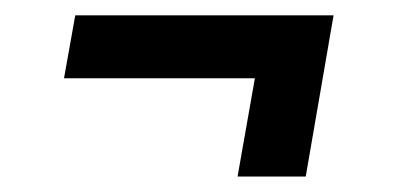

<svg xmlns="http://www.w3.org/2000/svg" viewBox="-20 -412 511 249"><path d="M412.6 -392.1 398.4 -310.5H63L77.6 -392.1ZM406.2 -355 376.5 -183.1H288.1L318.4 -355Z"/></svg>

Font: Roboto Condensed Medium
Style: Italic
Weight: 500
Italic angle: -12°
Designer: Christian Robertson
Foundry: Google
Version: Version 3.0; 2020